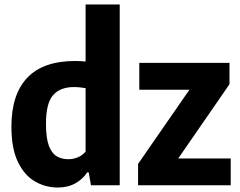

<svg xmlns="http://www.w3.org/2000/svg" viewBox="-20 -828 1072 858"><path d="M238 10Q183 10 135.8 -17.5Q88.5 -45 59.8 -105Q31 -165 31 -262.5Q31 -406 102 -480.8Q173 -555.5 316.5 -555.5Q328.5 -555.5 340.2 -554.8Q352 -554 362.5 -553V-808H515V0H386.5L376.5 -57.5H369.5Q350 -27.5 316.8 -8.8Q283.5 10 238 10ZM285.5 -116.5Q307 -116.5 327.8 -125Q348.5 -133.5 362.5 -150.5V-434Q352 -436 337.5 -437.5Q323 -439 311 -439Q249 -439 217.2 -402.8Q185.5 -366.5 185.5 -275Q185.5 -211.5 198.2 -177.2Q211 -143 233.2 -129.8Q255.5 -116.5 285.5 -116.5ZM597 0V-95.5L826.5 -427H602.5V-547H1005.5V-451.5L776.5 -120H1011V0Z"/></svg>

Font: Encode Sans SemiCondensed SemiCondensed
Style: Bold
Weight: 700
Width: 4
Designer: Multiple Designers
Foundry: Impallari Type
Version: Version 3.000; ttfautohint (v1.8.3) -l 8 -r 50 -G 200 -x 14 